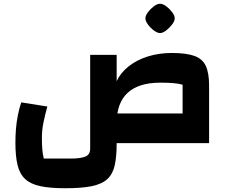

<svg xmlns="http://www.w3.org/2000/svg" viewBox="-20 -762 1210 1022"><path d="M952 0V-311Q918 -322 834 -322Q718 -322 659.5 -268Q601 -214 601 -107H460V-470H601V-330Q622 -375 665 -409Q708 -443 767 -461.5Q826 -480 894 -480Q971 -480 1014.5 -464.5Q1058 -449 1075.5 -411Q1093 -373 1093 -307V0ZM327 240Q247 240 195 229Q143 218 114 191Q85 164 73.5 117Q62 70 62 -3Q62 -40 65 -76.5Q68 -113 75 -148.5Q82 -184 93 -217L232 -195Q220 -152 211.5 -111Q203 -70 203 -30Q203 5 205 31Q207 57 213 82H356Q409 82 434.5 71.5Q460 61 460 29V-107H601V2Q601 72 590.5 118.5Q580 165 551 191.5Q522 218 468 229Q414 240 327 240ZM540 0V-158H1026L1093 0ZM832 -586Q818 -586 799.5 -599.5Q781 -613 767.5 -631.5Q754 -650 754 -664Q754 -679 767.5 -697Q781 -715 799 -728.5Q817 -742 832 -742Q847 -742 865 -728.5Q883 -715 896.5 -697Q910 -679 910 -664Q910 -650 896 -631.5Q882 -613 864 -599.5Q846 -586 832 -586Z"/></svg>

Font: Changa ExtraLight
Style: Bold
Weight: 700
Version: Version 3.002; ttfautohint (v1.8.2)